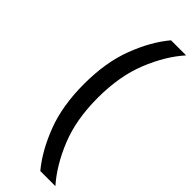

<svg xmlns="http://www.w3.org/2000/svg" viewBox="-299 -747 945 945"><g transform="rotate(45 173.0 -275.0)"><path d="M241 180Q177 103 133.5 -10.5Q90 -124 90 -275Q90 -426 133.5 -540Q177 -654 241 -730H346Q278 -654 232 -540Q186 -426 186 -275Q186 -124 232 -10.5Q278 103 346 180Z"/></g></svg>

Font: MuseoModerno Thin
Style: Regular
Weight: 400
Version: Version 1.003